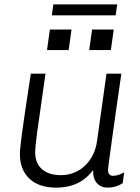

<svg xmlns="http://www.w3.org/2000/svg" viewBox="-20 -848 640 878"><path d="M237 10Q158 10 114.5 -31Q71 -72 71 -144Q71 -157 73.5 -179.5Q76 -202 81 -241.5Q86 -281 96 -346.5Q106 -412 121 -511H188Q174 -410 164.5 -345.5Q155 -281 150 -243.5Q145 -206 143 -185Q141 -164 141 -150Q141 -101 172.5 -74Q204 -47 258 -47Q323 -47 369 -91Q415 -135 424 -205L467 -511H535Q524 -434 513 -358.5Q502 -283 493.5 -220.5Q485 -158 479.5 -118Q474 -78 474 -70Q474 -58 480 -51Q486 -44 496 -44Q520 -44 548 -60L541 -10Q525 0 508.5 5Q492 10 473 10Q440 10 422 -12Q404 -34 406 -70Q387 -45 362.5 -27Q338 -9 306.5 0.5Q275 10 237 10ZM217 -778 224 -828H516L509 -778ZM487 -619H388L401 -713H500ZM294 -619H195L208 -713H307Z"/></svg>

Font: Chivo Mono Medium ExtraLight
Style: Italic
Weight: 250
Italic angle: -8.05°
Monospace: yes
Version: Version 1.008